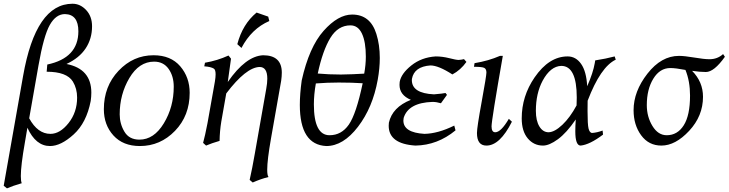

<svg xmlns="http://www.w3.org/2000/svg" viewBox="-46 -782 3950 1041"><path d="M227.5 -56.2Q279.3 -56.2 325.7 -114.7Q372.1 -173.3 372.1 -252.9Q372.1 -301.8 349.1 -339.8Q315.9 -393.1 207 -393.1L210.4 -432.1Q378.9 -467.8 378.9 -612.3Q378.9 -704.1 306.2 -705.6Q257.3 -705.6 224.1 -647Q190.9 -588.4 162.6 -426.8L112.3 -140.6Q158.2 -56.2 227.5 -56.2ZM-8.3 239.3 -25.9 225.1 79.1 -369.6Q147.9 -761.7 347.2 -761.7Q389.2 -761.7 421.1 -727.5Q453.1 -693.4 453.1 -639.2Q453.1 -572.3 418.5 -519.8Q383.8 -467.3 314.5 -435.1Q449.2 -408.7 449.2 -279.8Q449.2 -258.3 445.8 -234.4Q422.9 -116.2 353.5 -53.2Q284.2 9.8 225.1 9.8Q147.9 9.8 102.5 -89.4L88.9 -9.3Q66.9 115.2 66.9 172.4Q66.9 199.7 71.8 211.4Q22.9 225.6 -8.3 239.3Z M710 -24.9Q788.6 -24.9 842.3 -113.5Q896 -202.1 896 -312Q896 -369.1 868.2 -408.4Q840.3 -447.8 789.6 -447.8Q708 -447.8 655.5 -359.1Q603 -270.5 603 -162.1Q603 -110.8 628.7 -67.9Q654.3 -24.9 710 -24.9ZM712.4 9.8Q621.1 9.8 569.1 -47.4Q517.1 -104.5 517.1 -189.9Q517.1 -314 596.7 -398.2Q676.3 -482.4 786.6 -482.4Q879.9 -482.4 931.2 -422.6Q982.4 -362.8 982.4 -278.8Q982.4 -154.8 902.8 -72.5Q823.2 9.8 712.4 9.8Z M1324.2 207.5 1307.6 193.4Q1321.8 130.9 1335.4 52.2L1397.5 -300.3Q1403.3 -332 1403.3 -355.5Q1403.3 -418.9 1361.3 -418.9Q1287.6 -416.5 1180.7 -275.4L1153.8 -122.6Q1145.5 -72.3 1144.5 -18.1Q1102.1 -5.9 1071.3 7.3L1055.2 -7.3Q1065.9 -45.9 1079.1 -114.7L1119.1 -339.8Q1123 -363.3 1123 -378.9Q1123 -403.3 1113.8 -409.7Q1097.7 -419.9 1061.5 -422.4L1065.4 -441.9Q1133.3 -453.6 1192.9 -481L1206.5 -463.9L1189 -337.4Q1286.1 -478 1380.4 -482.4Q1481.9 -482.4 1481.9 -388.2Q1481.9 -368.2 1478.5 -344.2L1423.3 -31.2Q1402.8 85.4 1402.8 138.2Q1402.8 168.5 1409.7 177.7Q1368.2 188 1324.2 207.5ZM1263.2 -522 1240.7 -542.5Q1269 -650.9 1345.2 -713.9L1408.2 -691.9L1414.1 -668Q1317.9 -626.5 1263.2 -522Z M1802.2 -377.9Q1868.7 -378.9 1928.7 -382.8Q1937.5 -431.2 1937.5 -475.1Q1937.5 -554.7 1916.5 -599.6Q1895.5 -644.5 1854 -644.5Q1786.6 -644.5 1745.1 -576.4Q1703.6 -508.3 1676.8 -383.3Q1736.3 -377.9 1802.2 -377.9ZM1740.7 -48.8Q1805.2 -48.8 1845.2 -106.2Q1885.3 -163.6 1920.4 -330.6Q1863.3 -334.5 1791 -334.5Q1730 -334.5 1666.5 -329.6Q1655.8 -269 1655.8 -216.3Q1655.8 -48.8 1740.7 -48.8ZM1723.1 9.8Q1579.6 2.9 1579.6 -213.4Q1579.6 -272 1589.8 -345.7Q1629.9 -526.4 1708.5 -614.7Q1787.1 -703.1 1863.3 -703.1Q1961.9 -703.1 1994.6 -598.1Q2013.2 -539.1 2013.2 -467.8Q2013.2 -412.1 2002 -349.6Q1975.1 -199.2 1895 -94.7Q1814.9 9.8 1723.1 9.8Z M2206.5 7.3Q2061.5 -2 2061.5 -100.1L2062.5 -116.7Q2081.1 -200.7 2181.6 -240.7Q2120.1 -266.6 2120.1 -321.8L2121.1 -337.9Q2128.9 -382.8 2184.1 -427Q2239.3 -471.2 2316.4 -476.1Q2352.5 -476.1 2389.9 -466.6Q2427.2 -457 2440.9 -457Q2457 -458 2469.7 -461.4L2482.9 -446.3Q2451.2 -401.9 2406.7 -378.4Q2331.5 -427.2 2287.6 -427.2Q2199.7 -420.9 2187.5 -354.5L2187 -347.7Q2187 -275.9 2307.1 -270.5Q2354.5 -274.4 2369.6 -277.8L2377.4 -267.6L2344.7 -222.2Q2320.3 -229.5 2298.8 -229.5Q2168 -225.1 2142.6 -142.6Q2141.1 -135.3 2141.1 -128.4Q2141.1 -63 2255.4 -56.2Q2328.6 -57.6 2417 -101.1L2423.8 -75.2Q2326.2 5.4 2206.5 7.3Z M2591.3 7.3Q2540 7.3 2540 -61Q2540 -90.8 2565.7 -231Q2591.3 -371.1 2591.3 -388.7Q2591.3 -407.7 2579.8 -413.8Q2568.4 -419.9 2523.9 -419.9L2526.9 -439.5Q2603 -452.1 2664.6 -479H2680.2Q2619.1 -129.9 2619.1 -96.7Q2619.1 -64.9 2639.2 -64.9Q2669.9 -64.9 2712.9 -137.7L2729.5 -122.1Q2664.6 7.3 2591.3 7.3Z M2928.7 -64.9Q2961.4 -65.9 3003.2 -105.5Q3044.9 -145 3080.1 -210.4L3081.1 -253.4Q3081.1 -424.8 2997.1 -424.8Q2938.5 -422.9 2896 -344.2Q2859.4 -275.4 2859.4 -181.2Q2859.4 -127.9 2878.4 -96.4Q2897.5 -64.9 2928.7 -64.9ZM3102.1 7.3Q3073.2 7.3 3073.2 -70.3Q3073.2 -97.2 3075.7 -134.3Q3025.9 -61.5 2979 -27.1Q2932.1 7.3 2897.9 7.3Q2848.1 7.3 2815.4 -31.7Q2782.7 -70.8 2782.7 -140.1Q2782.7 -260.7 2852.5 -362.3Q2930.7 -476.1 3031.7 -476.1Q3076.2 -476.1 3104.7 -435.5Q3133.3 -395 3137.7 -314.5Q3169.9 -387.7 3178.7 -439.5L3181.2 -454.6Q3239.3 -463.4 3286.6 -476.1L3292.5 -458.5Q3210 -419.4 3140.1 -235.8L3139.6 -179.7Q3139.6 -106.9 3145 -85.2Q3150.4 -63.5 3163.1 -61Q3191.9 -63 3221.2 -74.2L3223.6 -52.2Q3151.4 2.4 3102.1 7.3Z M3568.8 -48.8Q3627 -48.8 3661.1 -102.5Q3695.3 -156.2 3695.3 -263.7Q3695.3 -341.8 3670.4 -402.8Q3617.7 -413.1 3588.4 -413.1Q3531.7 -413.1 3496.3 -355.5Q3460.9 -297.9 3460.9 -211.9Q3460.9 -148.9 3491.5 -98.9Q3522 -48.8 3568.8 -48.8ZM3540 7.3Q3471.2 7.3 3430.2 -48.6Q3389.2 -104.5 3389.2 -184.6Q3389.2 -286.6 3464.4 -382.8Q3539.6 -479 3635.3 -479Q3665 -479 3718.3 -470Q3771.5 -460.9 3800.8 -460.9Q3843.8 -460.9 3874.5 -488.8L3884.3 -474.1Q3825.7 -391.6 3781.2 -391.6Q3748.5 -391.6 3706.5 -397.9Q3765.6 -337.9 3765.6 -257.3Q3765.6 -153.3 3690.9 -73Q3616.2 7.3 3540 7.3Z"/></svg>

Font: Kelvinch
Style: Italic
Weight: 400
Italic angle: -10°
Designer: Paul James Miller
Foundry: High-Logic / Made with FontCreator
Version: Version 3.40;July 22, 2017;FontCreator 11.0.0.2388 64-bit